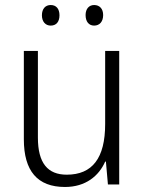

<svg xmlns="http://www.w3.org/2000/svg" viewBox="-20 -735 576 765"><path d="M147 -674C147 -649 161 -633 182 -633C204 -633 217 -648 217 -674C217 -700 204 -715 182 -715C161 -715 147 -700 147 -674ZM321 -675C321 -649 334 -633 355 -633C377 -633 391 -649 391 -675C391 -700 377 -715 355 -715C335 -715 321 -700 321 -675ZM455 -532H399V-241C399 -105 348 -39 246 -39C170 -39 131 -85 131 -187V-532H75V-180C75 -54 129 10 239 10C321 10 374 -34 399 -91H402L410 0H455Z"/></svg>

Font: Noto Sans Ethiopic SemiCondensed Light
Style: Regular
Weight: 300
Width: 4
Designer: Monotype Design Team
Foundry: Monotype Imaging Inc.
Version: Version 2.102